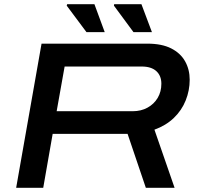

<svg xmlns="http://www.w3.org/2000/svg" viewBox="-20 -895 951 915"><path d="M57 0 178 -687H682Q751 -687 795.5 -664.5Q840 -642 862 -603Q884 -564 884 -515Q884 -464 865 -416.5Q846 -369 808.5 -333Q771 -297 716 -277L812 0H675L588 -257H231L186 0ZM250 -365H613Q652 -365 683 -382Q714 -399 731.5 -428.5Q749 -458 749 -496Q749 -534 725 -556Q701 -578 655 -578H288ZM392 -742 298 -868 300 -875H430L479 -742ZM616 -742 523 -868 524 -875H654L704 -742Z"/></svg>

Font: Archivo Expanded Medium
Style: Italic
Weight: 500
Width: 7
Italic angle: -10°
Designer: Hector Gatti
Foundry: Omnibus-Type
Version: Version 2.001